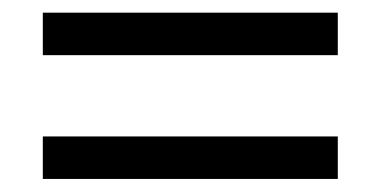

<svg xmlns="http://www.w3.org/2000/svg" viewBox="-20 -512 596 300"><path d="M46.9 -232.4V-298.8H507.8V-232.4ZM46.9 -425.8V-492.2H507.8V-425.8Z"/></svg>

Font: Batunionen A1
Style: Regular
Weight: 400
Designer: HanYang I&C Co.,Ltd.
Foundry: HanYang I&C Co.,Ltd.
Version: Version 2.50; ttfautohint (v1.6)